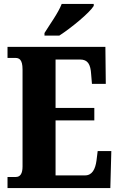

<svg xmlns="http://www.w3.org/2000/svg" viewBox="-20 -951 603 971"><path d="M205 -784V-771H280C339 -809 433 -886 454 -921V-931H292C275 -886 230 -825 205 -784ZM18 0H538L543 -187H474L468 -139C462 -95 446 -64 410 -64H261V-342H457V-405H261V-650H385C424 -650 438 -626 441 -575L445 -527H515L513 -714H18V-658H58C76 -658 94 -651 94 -600V-109C94 -74 83 -56 60 -56H18Z"/></svg>

Font: Noto Serif Devanagari ExtraCondensed Black
Style: Regular
Weight: 900
Width: 2
Designer: Universal Thirst, Indian Type Foundry and the Monotype Design Team
Foundry: Monotype Imaging Inc.
Version: Version 2.004